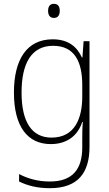

<svg xmlns="http://www.w3.org/2000/svg" viewBox="-20 -745 571 1006"><path d="M262 -725C240 -725 232 -709 232 -688C232 -667 241 -651 262 -651C284 -651 293 -666 293 -688C293 -709 286 -725 262 -725ZM256 -539C121 -539 53 -434 53 -260C53 -81 125 10 246 10C330 10 387 -33 411 -106H414C411 -71 411 -44 411 -12V27C411 142 360 206 241 206C177 206 124 190 80 167V206C123 227 174 241 241 241C389 241 449 160 449 24V-529H418L412 -444H409C384 -499 339 -539 256 -539ZM258 -505C372 -505 411 -420 411 -299V-239C411 -130 375 -24 250 -24C148 -24 93 -104 93 -260C93 -412 144 -505 258 -505Z"/></svg>

Font: Noto Sans Devanagari SemiCondensed ExtraLight
Style: Regular
Weight: 200
Width: 4
Designer: Jelle Bosma - Monotype Design Team
Foundry: Monotype Imaging Inc.
Version: Version 2.004